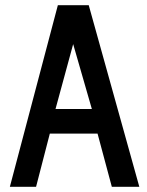

<svg xmlns="http://www.w3.org/2000/svg" viewBox="-20 -720 567 740"><path d="M517 0 322 -700H203L18 0H119L172 -205H356L411 0ZM334 -300H194L262 -550Z"/></svg>

Font: Advent Pro
Style: SemiBold
Weight: 600
Designer: Andreas Kalpakidis
Foundry: Andreas Kalpakidis
Version: Version 2.002 2008